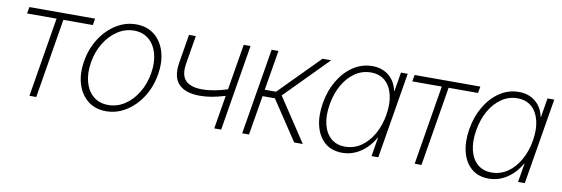

<svg xmlns="http://www.w3.org/2000/svg" viewBox="-46 -855 3445 1177"><g transform="rotate(10 1676.5 -266.5)"><path d="M157.7 0 239.3 -494.6H55.7L63 -535.6H472.2L464.8 -494.6H281.7L200.2 0Z M635.3 11.7Q568.8 11.7 522.7 -24.7Q476.6 -61 457 -123.8Q437.5 -186.5 450.7 -266.6Q463.9 -346.7 504.2 -409.4Q544.4 -472.2 602.5 -508.5Q660.6 -544.9 727.5 -544.9Q794.4 -544.9 840.3 -508.5Q886.2 -472.2 905.5 -409.2Q924.8 -346.2 911.6 -266.6Q898.4 -186.5 858.2 -123.8Q817.9 -61 760 -24.7Q702.1 11.7 635.3 11.7ZM642.1 -28.3Q697.3 -28.3 744.4 -59.1Q791.5 -89.8 824.5 -143.8Q857.4 -197.8 868.7 -266.6Q879.9 -335.4 864.7 -389.2Q849.6 -442.9 812.5 -473.9Q775.4 -504.9 720.7 -504.9Q666 -504.9 618.7 -473.9Q571.3 -442.9 538.1 -389.2Q504.9 -335.4 493.7 -266.6Q482.4 -197.8 497.6 -143.8Q512.7 -89.8 550 -59.1Q587.4 -28.3 642.1 -28.3Z M1185.5 -181.6Q1094.7 -181.6 1053.2 -225.6Q1011.7 -269.5 1026.9 -360.8L1056.2 -537.6H1098.6L1069.3 -360.8Q1057.6 -287.6 1089.6 -255.1Q1121.6 -222.7 1191.4 -222.7Q1230.5 -222.7 1269.8 -230.2Q1309.1 -237.8 1349.6 -250.5L1397 -535.6H1439.5L1351.1 0H1308.1L1342.8 -208.5Q1296.9 -194.8 1260.3 -188.2Q1223.6 -181.6 1185.5 -181.6Z M1481.9 0 1570.8 -535.6H1613.3L1571.8 -287.1H1642.1L1887.7 -535.6H1941.4L1680.2 -270.5L1859.4 0H1805.7L1642.1 -246.1H1565.4L1524.4 0Z M2106 11.2Q2040 11.2 1997.8 -24.9Q1955.6 -61 1939.5 -123.8Q1923.3 -186.5 1936.5 -267.1Q1949.7 -346.7 1986.8 -409.4Q2023.9 -472.2 2078.4 -508.3Q2132.8 -544.4 2197.8 -544.4Q2257.8 -544.4 2299.6 -510.7Q2341.3 -477.1 2354 -417.5H2356.4L2376 -535.6H2418L2329.1 0H2287.1L2306.6 -117.2H2304.2Q2270.5 -57.1 2218.3 -22.9Q2166 11.2 2106 11.2ZM2116.7 -28.8Q2171.4 -28.8 2216.1 -59.6Q2260.7 -90.3 2291.3 -144.3Q2321.8 -198.2 2333 -267.1Q2344.2 -335.4 2331.5 -389.2Q2318.8 -442.9 2284.2 -473.6Q2249.5 -504.4 2195.3 -504.4Q2142.1 -504.4 2097.4 -474.4Q2052.7 -444.3 2022 -390.9Q1991.2 -337.4 1979.5 -267.1Q1967.8 -196.8 1980.7 -143.1Q1993.7 -89.4 2028.3 -59.1Q2063 -28.8 2116.7 -28.8Z M2555.7 0 2637.2 -494.6H2453.6L2460.9 -535.6H2870.1L2862.8 -494.6H2679.7L2598.1 0Z M3018.1 11.2Q2952.1 11.2 2909.9 -24.9Q2867.7 -61 2851.6 -123.8Q2835.4 -186.5 2848.6 -267.1Q2861.8 -346.7 2898.9 -409.4Q2936 -472.2 2990.5 -508.3Q3044.9 -544.4 3109.9 -544.4Q3169.9 -544.4 3211.7 -510.7Q3253.4 -477.1 3266.1 -417.5H3268.6L3288.1 -535.6H3330.1L3241.2 0H3199.2L3218.8 -117.2H3216.3Q3182.6 -57.1 3130.4 -22.9Q3078.1 11.2 3018.1 11.2ZM3028.8 -28.8Q3083.5 -28.8 3128.2 -59.6Q3172.9 -90.3 3203.4 -144.3Q3233.9 -198.2 3245.1 -267.1Q3256.3 -335.4 3243.7 -389.2Q3231 -442.9 3196.3 -473.6Q3161.6 -504.4 3107.4 -504.4Q3054.2 -504.4 3009.5 -474.4Q2964.8 -444.3 2934.1 -390.9Q2903.3 -337.4 2891.6 -267.1Q2879.9 -196.8 2892.8 -143.1Q2905.8 -89.4 2940.4 -59.1Q2975.1 -28.8 3028.8 -28.8Z"/></g></svg>

Font: Inter Display Extra Light
Style: Italic
Weight: 200
Italic angle: -9.39999°
Designer: Rasmus Andersson
Foundry: rsms
Version: Version 4.000;git-4fc901f